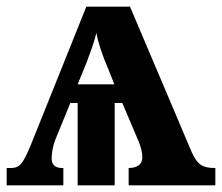

<svg xmlns="http://www.w3.org/2000/svg" viewBox="-20 -556 666 576"><path d="M0 0H170V-52C148 -51 135 -60 135 -80C135 -98 139 -119 146 -137L191 -247H213V0H324V-247H347L397 -129C402 -116 407 -100 407 -84C407 -63 392 -52 366 -52V0H626V-52C589 -52 573 -60 555 -100L370 -536H239L74 -125C48 -61 38 -52 11 -52H0ZM213 -303 240 -369C248 -391 264 -432 269 -458C274 -429 288 -387 304 -351L323 -303Z"/></svg>

Font: Noto Serif SemiCondensed
Style: Bold
Weight: 700
Width: 4
Designer: Monotype Design Team
Foundry: Monotype Imaging Inc.
Version: Version 2.015